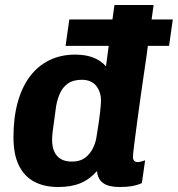

<svg xmlns="http://www.w3.org/2000/svg" viewBox="-20 -740 713 770"><path d="M214 10Q157 10 117 -11.5Q77 -33 55.5 -77Q34 -121 34 -190Q34 -268 51 -329.5Q68 -391 100 -433.5Q132 -476 178 -498.5Q224 -521 281 -521Q325 -521 355.5 -508.5Q386 -496 405 -474L416 -556H243L258 -662H431L439 -720H596Q592 -690 588 -662H673L658 -556H573Q570 -536 568 -518Q555 -430 545.5 -363.5Q536 -297 530 -250.5Q524 -204 520 -174.5Q516 -145 514.5 -129.5Q513 -114 513 -109Q513 -102 517.5 -96Q522 -90 532 -90Q539 -90 547 -92.5Q555 -95 562 -97L549 -6Q517 10 460 10Q416 10 394 -5.5Q372 -21 369 -54Q340 -21 303 -5.5Q266 10 214 10ZM268 -92Q300 -92 319.5 -106Q339 -120 350.5 -141.5Q362 -163 366 -185Q378 -257 381.5 -290.5Q385 -324 385 -336Q385 -372 365.5 -396Q346 -420 308 -420Q274 -420 253 -405.5Q232 -391 221 -367Q210 -343 205 -314Q198 -260 194 -232.5Q190 -205 189.5 -194Q189 -183 189 -178Q189 -151 198 -131.5Q207 -112 224.5 -102Q242 -92 268 -92Z"/></svg>

Font: Chivo Mono Medium
Style: Bold Italic
Weight: 700
Italic angle: -8.05°
Monospace: yes
Version: Version 1.008